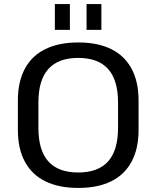

<svg xmlns="http://www.w3.org/2000/svg" viewBox="-20 -917 770 945"><path d="M365 8Q270 8 203.5 -24.5Q137 -57 102.5 -121Q68 -185 68 -277V-423Q68 -515 102.5 -579Q137 -643 203.5 -675.5Q270 -708 365 -708Q461 -708 527 -675.5Q593 -643 627.5 -579Q662 -515 662 -423V-277Q662 -185 627.5 -121Q593 -57 527 -24.5Q461 8 365 8ZM365 -68Q463 -68 512 -122.5Q561 -177 561 -288V-412Q561 -523 512 -577.5Q463 -632 365 -632Q267 -632 218 -577.5Q169 -523 169 -412V-288Q169 -177 218 -122.5Q267 -68 365 -68ZM324 -897V-770H250V-897ZM479 -897V-770H406V-897Z"/></svg>

Font: Pathway Extreme 28pt Medium
Style: Regular
Weight: 500
Designer: Eduardo Rodriguez Tunni
Foundry: Eduardo Rodriguez Tunni
Version: Version 1.001;gftools[0.9.26]